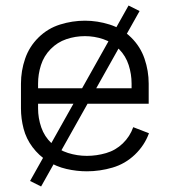

<svg xmlns="http://www.w3.org/2000/svg" viewBox="-20 -613 615 696"><path d="M295 8Q258 8 221 -0.5Q184 -9 152.5 -29Q121 -49 98 -79.5Q75 -110 65.5 -146.5Q56 -183 56 -220V-310Q56 -356 71 -400Q86 -444 119.5 -477Q153 -510 197.5 -524Q242 -538 288 -538Q333 -538 377.5 -524Q422 -510 455.5 -477Q489 -444 504 -400Q519 -356 519 -310V-237H118V-220Q118 -185 129.5 -151.5Q141 -118 167 -93.5Q193 -69 226.5 -58.5Q260 -48 295 -48Q330 -48 364.5 -58Q399 -68 425 -93Q451 -118 463 -152L520 -130Q504 -86 469 -52.5Q434 -19 388 -5.5Q342 8 295 8ZM118 -293H457V-310Q457 -344 446.5 -377Q436 -410 411.5 -435Q387 -460 354.5 -471Q322 -482 288 -482Q253 -482 220.5 -471Q188 -460 163.5 -435Q139 -410 128.5 -377Q118 -344 118 -310ZM129 63 89 43 446 -593 486 -573Z"/></svg>

Font: Jozsika Light
Style: Regular
Weight: 300
Monospace: yes
Designer: Belleve Invis
Foundry: Belleve Invis
Version: 2.1.0